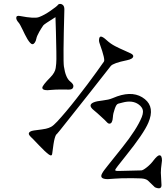

<svg xmlns="http://www.w3.org/2000/svg" viewBox="-20 -932 863 999"><path d="M495.1 -720.2Q495.1 -741.7 504.9 -741.7Q514.6 -741.7 534.9 -722.9Q555.2 -704.1 580.1 -691.4Q605 -678.7 625.7 -669.9Q646.5 -661.1 659.9 -654.3Q673.3 -647.5 673.3 -640.1Q673.3 -625.5 641.1 -618.7Q568.8 -604 556.2 -588.4L449.2 -452.1L352.5 -330.1Q274.4 -230.5 271.5 -230.5Q263.7 -216.3 258.3 -181.2Q252.9 -146 252 -134.8Q251 -116.2 234.4 -127.9Q213.9 -143.1 184.8 -174.1Q155.8 -205.1 150.4 -210Q129.9 -228.5 129.9 -235.4Q129.9 -249.5 157 -253.2Q184.1 -256.8 197.3 -258.5Q210.4 -260.3 218.8 -262.2Q233.9 -265.6 245.8 -272Q257.8 -278.3 278.1 -300Q298.3 -321.8 324.2 -352.5Q350.1 -383.3 378.9 -420.2Q407.7 -457 434.6 -492.7Q486.8 -562.5 520.5 -611.3Q528.8 -621.1 499.5 -702.6Q495.1 -714.8 495.1 -720.2ZM338.9 -465.8 310.5 -466.3Q264.6 -466.3 249.5 -464.4Q200.2 -458 200.2 -475.6Q200.2 -487.3 243.2 -530.8Q266.1 -554.2 269.8 -578.1Q273.4 -602.1 273.4 -624Q273.4 -646 273.2 -662.6Q272.9 -679.2 272.5 -696.3L271 -765.6Q269.5 -803.7 268.6 -842.8Q210.4 -806.6 205.6 -800.3Q200.7 -793.9 195.6 -785.4Q190.4 -776.9 184.6 -767.1Q171.4 -743.7 169.2 -731.2Q167 -718.8 161.1 -710.4Q155.3 -702.1 149.2 -702.1Q143.1 -702.1 136.5 -709.5Q129.9 -716.8 123 -728Q116.2 -739.3 109.6 -752.7Q103 -766.1 97.2 -778.3Q83 -808.1 76.7 -814.5Q64.5 -828.1 64.5 -838.9Q64.5 -853 85 -848.6Q160.2 -834 183.6 -843.3Q211.9 -854 244.4 -877Q276.9 -899.9 280.8 -905.8Q284.7 -911.6 293 -911.6Q301.3 -911.6 308.1 -905Q314.9 -898.4 314.9 -882.8Q307.6 -616.7 312.5 -586.4Q321.3 -525.9 346.2 -507.3Q361.8 -494.6 361.8 -484.9Q361.8 -465.8 338.9 -465.8ZM820.3 31.2Q820.3 57.1 786.1 42.5L749 6.8Q737.3 -2.4 714.6 -3.7Q691.9 -4.9 667 -4.9Q601.1 -4.9 576.2 -2.4Q551.3 0 541 0Q494.1 0 511.7 -30.3Q516.1 -38.6 523.2 -47.9Q530.3 -57.1 541.5 -71.3Q552.7 -85.4 566.4 -102.5Q594.7 -137.7 615.7 -164.1Q692.4 -260.3 717.8 -323.2Q723.6 -337.9 723.9 -349.9Q724.1 -361.8 717.8 -371.8Q711.4 -381.8 701.2 -388.7Q668.9 -412.1 617.7 -398.4Q601.6 -394.5 595.2 -392.6Q588.9 -390.6 584.7 -383.3Q580.6 -376 577.1 -365.7Q568.4 -341.8 567.4 -322.8Q565.4 -288.6 549.3 -288.6Q543 -288.6 538.3 -293.9Q533.7 -299.3 524.7 -307.9Q515.6 -316.4 504.9 -326.2Q485.8 -344.2 468.5 -358.2Q451.2 -372.1 451.2 -382.3Q451.2 -402.8 514.6 -409.2Q530.3 -411.1 542.2 -413.8Q554.2 -416.5 565.4 -421.1Q576.7 -425.8 589.8 -430.7Q678.2 -461.4 733.9 -416Q786.1 -373.5 752 -293.9Q728.5 -237.8 633.8 -120.1Q579.1 -52.7 579.1 -47.4Q579.1 -41.5 600.1 -42.5L714.8 -45.4Q723.6 -45.4 743.7 -61.3Q763.7 -77.1 778.3 -96.7Q799.3 -124 809.6 -124Q822.8 -124 822.8 -96.7L817.9 -55.7Q816.9 -46.4 816.9 -33.2Z"/></svg>

Font: Snowburst One
Style: Regular
Weight: 400
Designer: Annet Stirling
Foundry: Annet Stirling
Version: Version 1.001